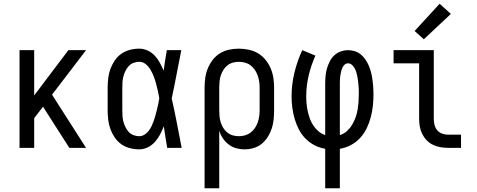

<svg xmlns="http://www.w3.org/2000/svg" viewBox="-20 -787 2540 1022"><path d="M84 0V-520H162V-279L344 -520H438L257 -283L438 0H349L209 -219L162 -158V0Z M721 8Q696 8 671 1.5Q646 -5 625.5 -19.5Q605 -34 590.5 -55.5Q576 -77 567.5 -100.5Q559 -124 556 -149.5Q553 -175 553 -200V-320Q553 -345 556 -370.5Q559 -396 567.5 -419.5Q576 -443 590.5 -464.5Q605 -486 625.5 -500.5Q646 -515 671 -521.5Q696 -528 721 -528Q744 -528 766 -518Q788 -508 804 -490.5Q820 -473 831 -452.5Q842 -432 851 -411Q855 -438 859 -465.5Q863 -493 868 -520H945Q932 -456 920 -391.5Q908 -327 894 -263Q909 -198 921.5 -132Q934 -66 947 0H870Q865 -29 860.5 -57.5Q856 -86 852 -115Q843 -92 832 -71Q821 -50 805 -32Q789 -14 767 -3Q745 8 721 8ZM721 -62Q736 -62 749.5 -70.5Q763 -79 772 -91Q781 -103 787.5 -117Q794 -131 799 -145.5Q804 -160 808 -174.5Q812 -189 815.5 -204Q819 -219 822.5 -234Q826 -249 828 -264Q825 -283 820.5 -302.5Q816 -322 811 -341Q806 -360 799 -378.5Q792 -397 782 -414.5Q772 -432 756.5 -445Q741 -458 721 -458Q706 -458 691 -452.5Q676 -447 665.5 -435.5Q655 -424 648 -410Q641 -396 637 -381Q633 -366 632 -350.5Q631 -335 631 -320V-200Q631 -185 632 -169.5Q633 -154 637 -139Q641 -124 648 -110Q655 -96 665.5 -84.5Q676 -73 691 -67.5Q706 -62 721 -62Z M1069 215V-320Q1069 -346 1072.5 -372Q1076 -398 1086 -422.5Q1096 -447 1112 -468Q1128 -489 1150.5 -503Q1173 -517 1199 -522.5Q1225 -528 1251 -528Q1277 -528 1303.5 -522.5Q1330 -517 1353 -503.5Q1376 -490 1393 -469Q1410 -448 1420.5 -423.5Q1431 -399 1435 -373Q1439 -347 1439 -320V-200Q1439 -175 1436.5 -150.5Q1434 -126 1426.5 -103Q1419 -80 1405.5 -58.5Q1392 -37 1373 -21.5Q1354 -6 1330 1Q1306 8 1281 8Q1259 8 1237 2Q1215 -4 1197 -18Q1179 -32 1166.5 -50.5Q1154 -69 1147 -91V215ZM1251 -62Q1268 -62 1284 -66.5Q1300 -71 1313.5 -81Q1327 -91 1336.5 -105Q1346 -119 1351.5 -134.5Q1357 -150 1359.5 -166.5Q1362 -183 1362 -200V-320Q1362 -337 1359.5 -353.5Q1357 -370 1351.5 -385.5Q1346 -401 1336.5 -415Q1327 -429 1314 -439Q1301 -449 1284.5 -453.5Q1268 -458 1251 -458Q1235 -458 1219 -453.5Q1203 -449 1190 -438.5Q1177 -428 1168.5 -414Q1160 -400 1155 -384.5Q1150 -369 1148.5 -352.5Q1147 -336 1147 -320V-200Q1147 -184 1148.5 -167.5Q1150 -151 1155 -135.5Q1160 -120 1168.5 -106Q1177 -92 1190 -81.5Q1203 -71 1219 -66.5Q1235 -62 1251 -62Z M1711 215V5Q1681 0 1654 -14Q1627 -28 1606 -49.5Q1585 -71 1571 -98Q1557 -125 1548.5 -154Q1540 -183 1536 -213Q1532 -243 1532 -274Q1532 -337 1547 -399.5Q1562 -462 1589 -520L1659 -491Q1636 -440 1623 -385Q1610 -330 1610 -274Q1610 -254 1612 -233.5Q1614 -213 1618.5 -193Q1623 -173 1630 -154Q1637 -135 1648.5 -118Q1660 -101 1676 -87.5Q1692 -74 1711 -68V-343Q1711 -363 1713 -383.5Q1715 -404 1720.5 -423Q1726 -442 1735.5 -460.5Q1745 -479 1759.5 -492.5Q1774 -506 1793.5 -513Q1813 -520 1833 -520Q1852 -520 1870 -514Q1888 -508 1902 -496Q1916 -484 1926.5 -468Q1937 -452 1944 -435Q1951 -418 1955.5 -400Q1960 -382 1962.5 -363.5Q1965 -345 1966.5 -326.5Q1968 -308 1968 -289Q1968 -257 1965 -226Q1962 -195 1954 -164.5Q1946 -134 1932.5 -105.5Q1919 -77 1897.5 -53.5Q1876 -30 1848 -15Q1820 0 1789 5V215ZM1789 -68Q1810 -74 1826.5 -89Q1843 -104 1854 -122.5Q1865 -141 1872.5 -161.5Q1880 -182 1883.5 -203.5Q1887 -225 1888.5 -247Q1890 -269 1890 -291Q1890 -302 1889.5 -313.5Q1889 -325 1888 -336Q1887 -347 1885.5 -358.5Q1884 -370 1882 -381Q1880 -392 1876.5 -403Q1873 -414 1867.5 -424Q1862 -434 1853 -442Q1844 -450 1833 -450Q1822 -450 1814 -442.5Q1806 -435 1802 -425.5Q1798 -416 1795.5 -405.5Q1793 -395 1791.5 -385Q1790 -375 1789.5 -364.5Q1789 -354 1789 -343Z M2366 0Q2345 0 2324.5 -3.5Q2304 -7 2285 -16Q2266 -25 2251.5 -40Q2237 -55 2227.5 -74Q2218 -93 2214.5 -113.5Q2211 -134 2211 -155V-450H2075V-520H2289V-155Q2289 -138 2293 -122Q2297 -106 2307.5 -93.5Q2318 -81 2334 -75.5Q2350 -70 2366 -70H2434V0ZM2236 -578 2187 -622 2320 -767 2380 -713Z"/></svg>

Font: Iosevka Slab
Style: Regular
Weight: 400
Monospace: yes
Designer: Belleve Invis
Foundry: Belleve Invis
Version: Version 11.2.4; ttfautohint (v1.8.3)